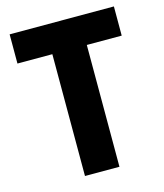

<svg xmlns="http://www.w3.org/2000/svg" viewBox="-108 -795 749 877"><g transform="rotate(-15 266.5 -357.0)"><path d="M348 0H185V-576H20V-714H513V-576H348Z"/></g></svg>

Font: Noto Sans SemiCondensed ExtraBold
Style: Regular
Weight: 800
Width: 4
Designer: Monotype Design Team
Foundry: Monotype Imaging Inc.
Version: Version 2.013; ttfautohint (v1.8.4.7-5d5b)